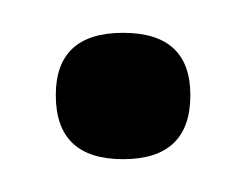

<svg xmlns="http://www.w3.org/2000/svg" viewBox="-20 -376 150 117"><path d="M55 -279Q14 -279 14 -318Q14 -356 55 -356Q96 -356 96 -318Q96 -279 55 -279Z"/></svg>

Font: Bricolage Grotesque 48pt ExtraLight
Style: Regular
Weight: 200
Designer: Mathieu Triay
Foundry: Atelier Triay
Version: Version 1.000; ttfautohint (v1.8.4.7-5d5b);gftools[0.9.32]